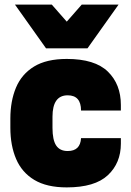

<svg xmlns="http://www.w3.org/2000/svg" viewBox="-20 -800 568 834"><path d="M270 14Q183 14 129 -18.5Q75 -51 50 -109.5Q25 -168 25 -245V-285Q25 -361 49.5 -419.5Q74 -478 128 -511Q182 -544 270 -544Q392 -544 448.5 -489Q505 -434 505 -344V-320H332Q332 -386 274 -386Q208 -386 208 -293V-245Q208 -192 224 -168Q240 -144 274 -144Q329 -144 332 -200H505V-176Q505 -92 448.5 -39Q392 14 270 14ZM360 -590H180L45 -780H205L270 -706L335 -780H495Z"/></svg>

Font: Tanohe Sans ExtraBold
Style: Regular
Weight: 800
Designer: Village Type and Design LLC & Cristiano Sobral
Foundry: Cooper Hewitt Smithsonian Design Museum
Version: Version 1.00;September 29, 2021;FontCreator 13.0.0.2655 64-b